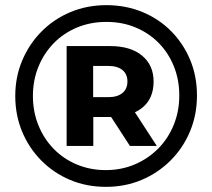

<svg xmlns="http://www.w3.org/2000/svg" viewBox="-20 -723 825 746"><path d="M391.3 3Q316.3 3 252.3 -24Q188.3 -51 140.3 -99.5Q92.3 -148 65.8 -212Q39.3 -276 39.3 -350Q39.3 -424 66.3 -488Q93.3 -552 141.3 -600.5Q189.3 -649 253.8 -676Q318.3 -703 393.3 -703Q468.3 -703 532.8 -676.5Q597.3 -650 644.8 -602Q692.3 -554 718.8 -490.5Q745.3 -427 745.3 -352Q745.3 -277 718.3 -212.5Q691.3 -148 642.8 -99.5Q594.3 -51 530.3 -24Q466.3 3 391.3 3ZM484.8 -156 388.6 -304H493L589.2 -156ZM390.9 -62.1Q452.1 -62.1 504.1 -84.4Q556.1 -106.7 594.9 -145.9Q633.6 -185.1 655.1 -238Q676.6 -291 676.6 -351.8Q676.6 -413.2 655.5 -465.4Q634.4 -517.7 596.5 -556.2Q558.5 -594.7 506.8 -616.3Q455.1 -637.9 393.4 -637.9Q331.7 -637.9 279.3 -616.1Q227 -594.3 188.6 -554.9Q150.3 -515.5 129.1 -463.2Q107.9 -410.9 107.9 -350.1Q107.9 -289.4 129 -236.9Q150.1 -184.3 188.3 -145Q226.4 -105.7 278.4 -83.9Q330.4 -62.1 390.9 -62.1ZM238.9 -156V-544H407.6Q487.4 -544 532.1 -506.8Q576.8 -469.6 576.8 -406.4Q576.8 -339.5 532.1 -303.9Q487.4 -268.3 407.7 -268.3H342.5V-156ZM341.9 -345.5H401.1Q436.2 -345.5 455.6 -361.6Q475.1 -377.6 475.1 -406.4Q475.1 -435.3 455.6 -451Q436.2 -466.8 401.1 -466.8H341.9Z"/></svg>

Font: Montserrat Thin
Style: Regular
Weight: 100
Designer: Julieta Ulanovsky
Foundry: Julieta Ulanovsky
Version: Version 9.000